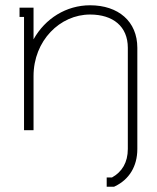

<svg xmlns="http://www.w3.org/2000/svg" viewBox="-20 -493 593 727"><path d="M71 -429V0H107V-205C107 -339 207 -438 321 -438C408 -438 464 -393 464 -312V71C464 122 442 158 404 179H384V214H408H412L416 212C468 187 500 138 500 71V-312C500 -412 428 -473 321 -473C231 -473 151 -423 107 -344V-464H54V-429Z"/></svg>

Font: Rawengulk
Style: Regular
Weight: 400
Version: Version 0.9